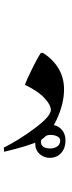

<svg xmlns="http://www.w3.org/2000/svg" viewBox="-65 -741 385 1022"><path d="M117.7 -720.7ZM146.5 261.7ZM-43 66.9 -44.9 44.9Q36.1 4.4 120.8 -58.8Q205.6 -122.1 205.6 -155.8Q205.6 -183.6 169.9 -220.9Q134.3 -258.3 67.9 -289.1Q75.7 -314 105.5 -374Q135.3 -434.1 152.8 -459.5H163.6Q216.3 -426.3 246.1 -377Q275.9 -327.6 275.9 -265.6Q275.9 -188 235.8 -102.8Q195.8 -17.6 145 8.3Q94.2 34.2 -43 66.9ZM205.6 22ZM199.2 99.1Q168.5 99.1 145.5 78.1Q122.6 57.1 122.6 23.4Q122.6 -15.1 146.7 -45.4Q170.9 -75.7 211.4 -75.7Q240.7 -75.7 262.2 -52.5Q283.7 -29.3 283.7 6.8Q283.7 47.4 260.7 73.2Q237.8 99.1 199.2 99.1ZM152.8 15.6Q152.8 29.8 165 39.6Q177.2 49.3 203.6 49.3Q223.1 49.3 239.3 38.6Q255.4 27.8 255.4 7.8Q255.4 -7.8 239.5 -15.4Q223.6 -22.9 204.6 -22.9Q186 -22.9 169.4 -12.9Q152.8 -2.9 152.8 15.6ZM203.6 21Z"/></svg>

Font: Noto Nastaliq Urdu
Style: Regular
Weight: 400
Designer: Monotype Design Team
Foundry: Monotype Imaging Inc.
Version: Version 1.02 uh